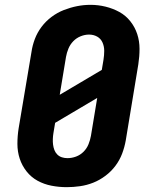

<svg xmlns="http://www.w3.org/2000/svg" viewBox="-20 -766 640 794"><path d="M256 8Q224 8 193 2Q162 -4 135.5 -18.5Q109 -33 90 -57Q71 -81 61.5 -110Q52 -139 52 -171Q52 -203 57 -235L110 -550Q114 -578 124 -604.5Q134 -631 151.5 -654.5Q169 -678 193 -696Q217 -714 244 -724.5Q271 -735 298.5 -740.5Q326 -746 354 -746Q386 -746 416.5 -738.5Q447 -731 473.5 -716.5Q500 -702 519 -678Q538 -654 547.5 -625Q557 -596 557 -564Q557 -532 552 -500L500 -185Q495 -157 485 -130.5Q475 -104 457.5 -80.5Q440 -57 416 -39Q392 -21 365.5 -10.5Q339 0 311 4Q283 8 256 8ZM227 -374 401 -477 408 -519Q411 -538 411 -556Q411 -574 404 -590Q397 -606 382 -614.5Q367 -623 348 -623Q331 -623 313.5 -616Q296 -609 283 -595.5Q270 -582 263 -565Q256 -548 253 -531ZM259 -112Q277 -112 294.5 -118.5Q312 -125 325.5 -138.5Q339 -152 346 -169.5Q353 -187 356 -204L382 -361L208 -258L201 -216Q199 -204 198.5 -191.5Q198 -179 199.5 -167.5Q201 -156 205 -145.5Q209 -135 217 -127Q225 -119 236 -115.5Q247 -112 259 -112Z"/></svg>

Font: Iosevka Slab HvExObl
Style: Regular
Weight: 900
Width: 7
Italic angle: -9°
Monospace: yes
Designer: Belleve Invis
Foundry: Belleve Invis
Version: Version 11.1.1; ttfautohint (v1.8.3)